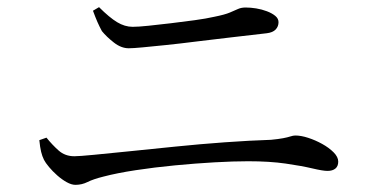

<svg xmlns="http://www.w3.org/2000/svg" viewBox="-20 -626 1040 537"><path d="M191 -109Q180 -109 166.5 -116.5Q153 -124 140 -135.5Q127 -147 117 -159Q107 -171 103 -179Q98 -189 95 -201.5Q92 -214 90 -234L110 -241Q126 -221 144 -205Q162 -189 188 -189Q201 -189 242.5 -193Q284 -197 343 -203Q402 -209 470.5 -216Q539 -223 608.5 -228Q678 -233 738 -235Q759 -237 772 -239.5Q785 -242 792.5 -244.5Q800 -247 806 -247Q822 -247 842 -240.5Q862 -234 881 -223.5Q900 -213 913 -200Q926 -187 926 -174Q926 -161 918 -154.5Q910 -148 896 -148Q883 -148 853.5 -155Q824 -162 779 -168.5Q734 -175 674 -175Q633 -175 580 -172Q527 -169 469.5 -163.5Q412 -158 359.5 -150Q307 -142 269 -132Q241 -125 225 -117Q209 -109 191 -109ZM340 -491Q319 -491 298.5 -507Q278 -523 265 -539Q258 -552 252.5 -564.5Q247 -577 240 -596L257 -606Q286 -577 307.5 -564Q329 -551 351 -551Q367 -551 395.5 -554Q424 -557 458 -561Q492 -565 524.5 -569.5Q557 -574 579 -579Q609 -585 623 -591Q637 -597 646 -601Q655 -605 667 -605Q681 -605 696.5 -602.5Q712 -600 726.5 -594.5Q741 -589 750 -581.5Q759 -574 759 -564Q759 -552 751 -543.5Q743 -535 726 -533Q676 -527 626.5 -521.5Q577 -516 530 -510Q483 -504 444 -500Q405 -496 378.5 -493.5Q352 -491 340 -491Z"/></svg>

Font: Noto Serif SC ExtraLight
Style: Regular
Weight: 400
Version: Version 2.002-H1;hotconv 1.1.0;makeotfexe 2.6.0